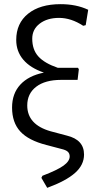

<svg xmlns="http://www.w3.org/2000/svg" viewBox="-20 -723 444 923"><path d="M135 -537Q135 -484 164.5 -451.5Q194 -419 258 -397H355L359 -390L353 -339H274Q197 -339 154 -306Q111 -273 111 -216Q111 -124 223 -92L302 -71Q384 -51 384 20Q384 70 340.5 108.5Q297 147 207 180L179 132L184 122Q255 95 285 73.5Q315 52 315 29Q315 15 306 6.5Q297 -2 275 -7L203 -26Q117 -48 77.5 -91Q38 -134 38 -206Q38 -273 77.5 -316Q117 -359 191 -374Q126 -396 92 -436Q58 -476 58 -531Q58 -611 115 -657Q172 -703 271 -703Q347 -703 404 -676L392 -602L380 -599Q322 -637 264 -637Q207 -637 171 -609.5Q135 -582 135 -537Z"/></svg>

Font: Alegreya Sans
Style: Regular
Weight: 400
Designer: Juan Pablo del Peral
Foundry: Huerta Tipografica
Version: Version 2.008; ttfautohint (v1.6)